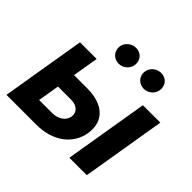

<svg xmlns="http://www.w3.org/2000/svg" viewBox="-179 -970 1175 1175"><g transform="rotate(45 408.5 -382.5)"><path d="M337 -377.8H223L251.1 -545.5H106.9L16 0H273.4C418.3 0 515.6 -75.6 534.8 -188.2C553.3 -302.9 480.8 -377.8 337 -377.8ZM179.7 -119 203.1 -258.9H317.5C367.2 -258.9 398.8 -229.4 391.7 -187.1C385.3 -147 344.1 -119 293.3 -119ZM296.9 -701.3C289.8 -657.7 321.7 -620 366.8 -620C403.8 -620 437.1 -648.4 442.1 -683.2C449.6 -728 419.4 -764.6 373.6 -764.6C337 -764.6 302.9 -737.2 296.9 -701.3ZM514.2 -701.3C506.7 -657 539.1 -620 584.2 -620C621.1 -620 654.5 -648.4 659.4 -683.2C666.9 -728 636.7 -764.6 590.9 -764.6C554.3 -764.6 520.2 -737.2 514.2 -701.3ZM560.4 0H711.3L802.2 -545.5H651.3Z"/></g></svg>

Font: Magic Ui Pro
Style: Bold Italic
Weight: 700
Italic angle: -9.39999°
Designer: Stefan Endress, Andreas Faust
Version: Version 1.000;FEAKit 1.0